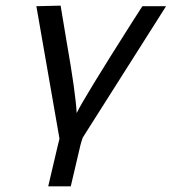

<svg xmlns="http://www.w3.org/2000/svg" viewBox="-20 -494 609 681"><path d="M109 -472 195 -474 217 -342Q248 -166 252 -93Q275 -142 449 -416L485 -472H569L283 -21Q277 -11 273 -5L269 8Q268 12 266.5 16.5Q265 21 265 22L231 167H151L185 22Q186 19 188 10Q190 1 191 -2Z"/></svg>

Font: Coval
Style: Light Italic
Weight: 300
Foundry: Context Ltd
Version: Version 001.000